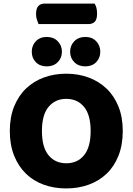

<svg xmlns="http://www.w3.org/2000/svg" viewBox="-20 -1038 743 1076"><path d="M196 -903Q192 -912 187 -927Q182 -942 182 -958Q182 -991 195 -1004.5Q208 -1018 231 -1018H510Q517 -1008 520.5 -993.5Q524 -979 524 -962Q524 -929 511 -916Q498 -903 475 -903ZM668 -304Q668 -226 644 -165.5Q620 -105 577.5 -64.5Q535 -24 477 -3Q419 18 351 18Q283 18 225 -3Q167 -24 125 -65Q83 -106 59 -166Q35 -226 35 -304Q35 -382 59.5 -442Q84 -502 126.5 -542.5Q169 -583 226.5 -604Q284 -625 351 -625Q418 -625 475.5 -604Q533 -583 576 -542.5Q619 -502 643.5 -442Q668 -382 668 -304ZM488 -304Q488 -394 451 -439Q414 -484 351 -484Q290 -484 252.5 -439.5Q215 -395 215 -304Q215 -213 252 -168Q289 -123 352 -123Q414 -123 451 -168Q488 -213 488 -304ZM327 -748Q327 -713 303.5 -689.5Q280 -666 242 -666Q204 -666 181 -689.5Q158 -713 158 -748Q158 -783 181 -807Q204 -831 242 -831Q280 -831 303.5 -807Q327 -783 327 -748ZM542 -748Q542 -713 519 -689.5Q496 -666 458 -666Q420 -666 396.5 -689.5Q373 -713 373 -748Q373 -783 396.5 -807Q420 -831 458 -831Q496 -831 519 -807Q542 -783 542 -748Z"/></svg>

Font: Baloo Chettan 2 ExtraBold
Style: Regular
Weight: 800
Designer: Maithili Shingre, Unnati Kotecha and Ek Type
Foundry: Ek Type
Version: Version 1.640;hotconv 1.0.111;makeotfexe 2.5.65597; ttfautoh